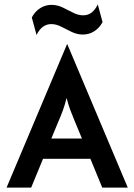

<svg xmlns="http://www.w3.org/2000/svg" viewBox="-20 -847 606 867"><path d="M9.7 0 282.6 -647.2H284L556.9 0H441.7L388.2 -129.9H174.3L120.8 0ZM211.8 -221.5H350L317.4 -300Q306.9 -325 297.9 -349Q288.9 -372.9 280.6 -404.9Q272.9 -372.9 264.2 -349.3Q255.6 -325.7 244.4 -300ZM145.1 -688.9 123.6 -768.1Q138.2 -795.8 161.8 -810.4Q185.4 -825 211.8 -825Q238.9 -825 263.2 -813.2Q287.5 -801.4 310.4 -789.6Q333.3 -777.8 355.6 -777.8Q377.8 -777.8 394.1 -790.6Q410.4 -803.5 421.5 -827.1L443.1 -747.2Q428.5 -720.1 405.2 -705.6Q381.9 -691 354.9 -691Q328.5 -691 303.8 -702.8Q279.2 -714.6 256.6 -726.4Q234 -738.2 211.1 -738.2Q189.6 -738.2 172.6 -725Q155.6 -711.8 145.1 -688.9Z"/></svg>

Font: Afacad SemiBold
Style: Regular
Weight: 600
Designer: Kristian Moeller
Foundry: Dicotype
Version: Version 1.000